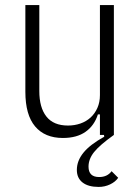

<svg xmlns="http://www.w3.org/2000/svg" viewBox="-20 -532 548 757"><path d="M446 169Q435 185 414 195Q393 205 369 205Q328 205 305.5 187.5Q283 170 283 138Q283 102 309 70Q335 38 391 7L390 0H374V-81H366Q352 -37 317.5 -12.5Q283 12 228 12Q157 12 118.5 -33.5Q80 -79 80 -170V-512H135V-173Q135 -108 163 -72.5Q191 -37 248 -37Q274 -37 297 -45Q320 -53 337 -68.5Q354 -84 364 -106.5Q374 -129 374 -157V-512H429V0Q373 40 351 67.5Q329 95 329 125Q329 166 371 166Q403 166 420 143L446 169Z"/></svg>

Font: IBM Plex Sans Cond Light
Style: Regular
Weight: 300
Width: 3
Designer: Mike Abbink, Paul van der Laan, Pieter van Rosmalen
Foundry: Bold Monday
Version: Version 1.3